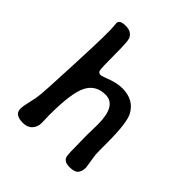

<svg xmlns="http://www.w3.org/2000/svg" viewBox="-192 -827 941 941"><g transform="rotate(45 279.0 -356.5)"><path d="M118.2 -9.3Q60.5 -9.3 60.5 -50.3Q60.5 -68.8 69.6 -105.5Q78.6 -142.1 81.5 -173.1Q84.5 -204.1 92 -374Q99.6 -543.9 99.6 -581.1V-638.7L96.7 -679.7Q96.7 -702.6 138.9 -702.6Q181.2 -702.6 193.8 -669.9Q200.2 -653.3 200.2 -561.5Q200.2 -469.7 203.9 -457Q207.5 -444.3 223.6 -444.3Q225.6 -444.3 242.2 -450.2L252.9 -454.1Q305.2 -474.6 343.3 -474.6Q423.3 -474.6 457 -412.1Q479.5 -370.6 479.5 -231.4Q479.5 -166 480.5 -153.8Q481.4 -141.6 486.8 -109.6Q492.2 -77.6 492.2 -74.2Q492.2 -45.4 479.2 -31.5Q466.3 -17.6 432.9 -17.6Q399.4 -17.6 389.2 -38.1Q383.8 -48.8 383.8 -100.1L382.3 -186L383.8 -263.7Q383.8 -394 307.6 -394Q240.2 -394 211.4 -337.4Q182.6 -280.8 182.6 -127.4L184.1 -74.2Q184.1 -46.9 167 -28.1Q149.9 -9.3 118.2 -9.3Z"/></g></svg>

Font: Averia Gruesa Libre
Style: Regular
Weight: 500
Italic angle: -1.70001°
Version: Version 1.001